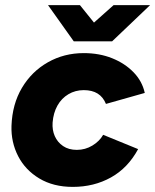

<svg xmlns="http://www.w3.org/2000/svg" viewBox="-20 -720 608 752"><path d="M265 12Q189 12 134 -21Q79 -54 51 -108.5Q23 -163 25 -227Q28 -312 66 -376Q104 -440 167.5 -476Q231 -512 308 -512Q369 -512 419 -492Q469 -472 503 -437Q537 -402 547 -356L395 -313Q384 -340 362.5 -353.5Q341 -367 308 -367Q275 -367 248 -351Q221 -335 205 -306.5Q189 -278 186 -240Q184 -211 194.5 -187Q205 -163 227 -148Q249 -133 281 -133Q314 -133 342 -150Q370 -167 384 -192L521 -136Q481 -62 414.5 -25Q348 12 265 12ZM270 -558V-562L425 -700H568L419 -558ZM269 -558 168 -700H293L404 -562L403 -558Z"/></svg>

Font: Figtree Light ExtraBold
Style: Italic
Weight: 800
Italic angle: -9.5°
Version: Version 2.001;gftools[0.9.30]